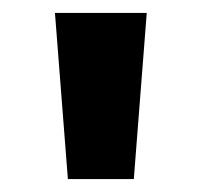

<svg xmlns="http://www.w3.org/2000/svg" viewBox="-20 -819 312 297"><path d="M207 -799 187 -542H85L65 -799Z"/></svg>

Font: Noto Sans Sinhala UI
Style: Bold
Weight: 700
Designer: Jelle Bosma - Monotype Design Team
Foundry: Monotype Imaging Inc.
Version: Version 2.006; ttfautohint (v1.8.4.7-5d5b)